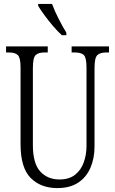

<svg xmlns="http://www.w3.org/2000/svg" viewBox="-20 -951 589 981"><path d="M273 10Q188 10 136.5 -42Q85 -94 85 -215V-607Q85 -656 71 -669.5Q57 -683 25 -683H11V-714H224V-683H208Q176 -683 162 -669.5Q148 -656 148 -603V-210Q148 -116 185.5 -75Q223 -34 284 -34Q333 -34 363.5 -58Q394 -82 408 -121.5Q422 -161 422 -205V-606Q422 -656 408.5 -669.5Q395 -683 362 -683H346V-714H537V-683H524Q491 -683 477 -669Q463 -655 463 -604V-203Q463 -142 442 -93.5Q421 -45 379 -17.5Q337 10 273 10ZM296 -771Q276 -789 251.5 -817.5Q227 -846 206 -875Q185 -904 175 -921V-931H246Q258 -897 279.5 -855Q301 -813 319 -784V-771Z"/></svg>

Font: Noto Serif Tamil ExtraCondensed Light
Style: Regular
Weight: 300
Width: 2
Designer: Indian Type Foundry, Tom Grace, and the Monotype Design Team
Foundry: Monotype Imaging Inc.
Version: Version 2.004; ttfautohint (v1.8.4.7-5d5b)